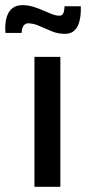

<svg xmlns="http://www.w3.org/2000/svg" viewBox="-65 -718 331 738"><path d="M67.4 0V-499.5H167V0ZM184.1 -587.9Q158.2 -587.9 133.5 -597.9Q108.9 -607.9 86.2 -618.2Q63.5 -628.4 42.5 -628.4Q33.2 -628.4 26.1 -620.1Q19 -611.8 18.1 -591.3H-43.9Q-43.9 -596.2 -44.4 -600.8Q-44.9 -605.5 -44.9 -609.9Q-44.9 -635.7 -38.1 -655.8Q-31.2 -675.8 -16.6 -687Q-2 -698.2 20.5 -698.2Q42.5 -698.2 62.5 -692.1Q82.5 -686 100.6 -678Q118.7 -669.9 134.3 -663.8Q149.9 -657.7 163.6 -657.7Q173.3 -657.7 177.7 -665.8Q182.1 -673.8 183.1 -693.8H245.6Q245.6 -688.5 245.6 -683.8Q245.6 -679.2 245.6 -674.3Q244.6 -649.4 238.5 -629.9Q232.4 -610.4 219.2 -599.1Q206.1 -587.9 184.1 -587.9Z"/></svg>

Font: Pontano Sans SemiBold
Style: Regular
Weight: 600
Designer: Vernon Adams
Foundry: Vernon Adams
Version: Version 2.001